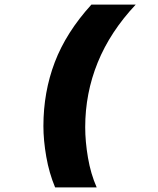

<svg xmlns="http://www.w3.org/2000/svg" viewBox="-20 -718 690 836"><path d="M220 98Q194 36 181.5 -35.5Q169 -107 169 -169Q169 -317 218.5 -447Q268 -577 378 -698H571Q460 -580 405.5 -446Q351 -312 351 -164Q351 -102 363 -31.5Q375 39 401 98Z"/></svg>

Font: Azeret Mono Thin ExtraBold
Style: Italic
Weight: 800
Italic angle: -12°
Version: Version 1.002